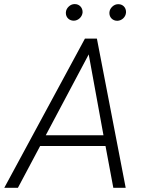

<svg xmlns="http://www.w3.org/2000/svg" viewBox="-59 -895 689 915"><path d="M254.9 -835.4C254.9 -834.5 254.9 -833.5 254.9 -832.5C254.9 -812.5 270.5 -796.4 292.5 -796.4C314.5 -796.4 333 -815.4 334.5 -835.4C334.5 -836.4 334.5 -837.4 334.5 -838.4C334.5 -858.4 319.3 -875.5 297.9 -875.5C297.4 -875.5 296.9 -875.5 296.4 -875.5C286.1 -875.5 276.9 -871.6 268.6 -863.8C260.3 -856 255.4 -846.7 254.9 -835.4ZM462.4 -835C462.4 -834 462.4 -833 462.4 -832C462.4 -812 478 -795.9 500 -795.9C521.5 -796.4 540 -813.5 541.5 -835C541.5 -836.4 541.5 -837.4 541.5 -838.9C541.5 -858.4 526.9 -875 505.4 -875C504.9 -875 504.4 -875 503.9 -875C493.7 -875 484.4 -871.1 476.1 -863.3C467.8 -855.5 462.9 -846.2 462.4 -835ZM481 0H540L402.8 -710.9H345.7L-38.6 0H26.4L132.3 -199.2H443.8ZM363.8 -635.7 434.1 -250.5H159.2Z"/></svg>

Font: Roboto Light
Style: Italic
Weight: 300
Italic angle: -12°
Designer: Google
Version: Version 2.137; 2017